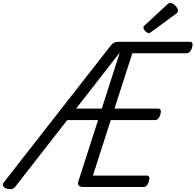

<svg xmlns="http://www.w3.org/2000/svg" viewBox="-71 -1310 1369 1345"><path d="M936 0H516Q491 0 481 -9Q471 -18 478 -40L616 -469H400L36 -2Q26 11 11.5 14Q-3 17 -23 12Q-42 6 -48.5 -6.5Q-55 -19 -44 -33L701 -986Q713 -1002 725.5 -1009.5Q738 -1017 756 -1017H1261Q1272 -1017 1276 -1007.5Q1280 -998 1275 -977Q1269 -958 1259 -947.5Q1249 -937 1238 -937H856L731 -549H1039Q1050 -549 1054 -539Q1058 -529 1053 -509Q1047 -489 1037 -479Q1027 -469 1016 -469H705L580 -80H959Q970 -80 974 -70.5Q978 -61 972 -40Q967 -21 957 -10.5Q947 0 936 0ZM462 -549H642L768 -942ZM972 -1078Q961 -1078 947.5 -1091.5Q934 -1105 934 -1116Q934 -1120 935 -1124Q936 -1128 943 -1133L1101 -1279Q1107 -1284 1111.5 -1287Q1116 -1290 1122 -1290Q1132 -1290 1144.5 -1281Q1157 -1272 1166 -1260Q1175 -1248 1175 -1237Q1175 -1230 1173 -1225Q1171 -1220 1160 -1212L991 -1088Q985 -1084 980.5 -1081Q976 -1078 972 -1078Z"/></svg>

Font: Playwrite CO
Style: Regular
Weight: 400
Designer: Veronika Burian, José Scaglione
Foundry: TypeTogether
Version: Version 1.000